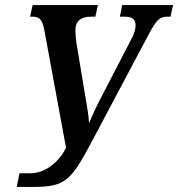

<svg xmlns="http://www.w3.org/2000/svg" viewBox="-20 -734 704 759"><path d="M46 5H107C240 5 260 -18 347 -182L564 -591C597 -653 609 -668 640 -668H654L664 -714H463L454 -668H473C502 -668 516 -658 516 -635C516 -620 512 -602 498 -577L384 -357C366 -323 346 -281 332 -247C331 -276 322 -326 315 -367L282 -565C280 -579 278 -598 278 -614C278 -653 303 -668 339 -668H357L367 -714H109L99 -668H108C138 -668 147 -655 155 -616L241 -150C212 -90 155 -49 101 -49H57Z"/></svg>

Font: Noto Serif Condensed Semi
Style: Italic
Weight: 600
Width: 3
Italic angle: -12°
Designer: Monotype Design Team
Foundry: Monotype Imaging Inc.
Version: Version 1.901